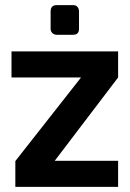

<svg xmlns="http://www.w3.org/2000/svg" viewBox="-20 -732 507 751"><path d="M25 -429V-531H442V-429L194 -103H442V-1H40V-102L297 -429ZM178 -619V-687Q178 -712 202 -712H266Q277 -712 283 -705Q289 -698 289 -687V-619Q289 -596 266 -596H202Q192 -596 185 -602.5Q178 -609 178 -619Z"/></svg>

Font: Exo
Style: DemiBold
Weight: 600
Designer: Natanael Gama
Version: Version 1.00